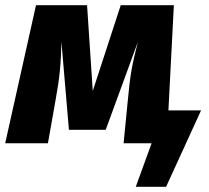

<svg xmlns="http://www.w3.org/2000/svg" viewBox="-38 -553 805 741"><path d="M738 -127 603 168H486L547 0H439L456 -173Q462 -239 469.5 -282Q477 -325 494 -391L370 -52H228L199 -392Q198 -330 193 -279.5Q188 -229 177 -170L147 0H-18L101 -533H298L320 -202L428 -533H633L612 -127Z"/></svg>

Font: Trujillo ExtraBold
Style: Italic
Weight: 800
Italic angle: -8°
Designer: Fira Sans original fonts by bBox Type GmbH, Carrois Corporate GbR, & Edenspiekermann AG / Changes by Cristiano Sobral
Foundry: Fira Sans original fonts by bBox Type GmbH, Carrois Corporate GbR, & Edenspiekermann AG / Changes by Cristiano Sobral
Version: Version 4.301;July 28, 2020;FontCreator 13.0.0.2655 64-bit